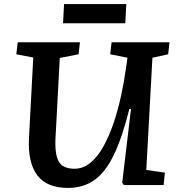

<svg xmlns="http://www.w3.org/2000/svg" viewBox="-20 -907 875 941"><path d="M697 -74 788 -61 782 0H587L579 -12L622 -373H614Q579 -233 538 -148Q497 -63 442.5 -24.5Q388 14 314 14Q209 14 162.5 -48Q116 -110 122 -229L143 -625L60 -641L67 -700H372L365 -641L273 -623L252 -230Q248 -149 268.5 -114.5Q289 -80 345 -80Q388 -80 423.5 -109.5Q459 -139 487 -189.5Q515 -240 536.5 -303.5Q558 -367 573 -436Q588 -505 597 -570L605 -624L520 -641L527 -700H811L804 -641L727 -624ZM294 -887H599L594 -793H289Z"/></svg>

Font: Literata 7pt SemiBold
Style: Italic
Weight: 600
Italic angle: -2°
Designer: Latin by Veronika Burian and Jose Scaglione. Greek by Irene Vlachou. Cyrillic by Vera Evstafieva
Foundry: TypeTogether
Version: Version 3.002